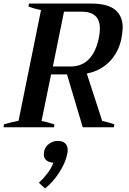

<svg xmlns="http://www.w3.org/2000/svg" viewBox="-35 -720 730 1086"><path d="M456 -304 543 -36Q583 -28 612 -16L609 0H433L344 -299H254L200 -36Q232 -30 273 -16L270 0H-15L-12 -17Q37 -31 70 -37L197 -663Q158 -671 126 -683L129 -700H478Q574 -700 616.5 -664.5Q659 -629 659 -564Q659 -542 652 -503Q636 -424 584.5 -371.5Q533 -319 456 -304ZM530 -558Q530 -654 427 -654H327L264 -344H364Q490 -344 524 -505Q530 -534 530 -558ZM348 129Q348 141 345 151Q335 202 299.5 256.5Q264 311 220 346L185 314Q211 290 234 259.5Q257 229 267 200Q242 199 227.5 187Q213 175 213 154Q213 119 237 98Q261 77 292 77Q320 77 334 91Q348 105 348 129Z"/></svg>

Font: Trirong SemiBold
Style: Italic
Weight: 600
Italic angle: -12°
Designer: Katatrad Team
Foundry: CadsonDemak
Version: Version 1.001